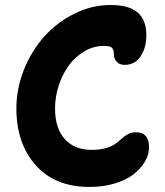

<svg xmlns="http://www.w3.org/2000/svg" viewBox="-20 -740 654 761"><path d="M335 1Q198.2 1 121.6 -85.2Q44.9 -171.4 44.9 -310.1Q44.9 -389.6 75.4 -465.1Q106 -540.5 156.5 -596.4Q207 -652.3 275.9 -686.3Q344.7 -720.2 418 -720.2Q492.2 -720.2 526.1 -689.9Q560.1 -659.7 560.1 -601.1Q560.1 -551.3 537.6 -517.1Q515.1 -482.9 474.1 -482.9Q453.6 -482.9 442.4 -495.4Q431.2 -507.8 431.2 -526.9Q431.2 -543.5 423.3 -550.8Q415.5 -558.1 392.1 -558.1Q350.6 -558.1 314 -536.4Q277.3 -514.6 252.2 -479.7Q227.1 -444.8 212.6 -400.4Q198.2 -356 198.2 -310.1Q198.2 -231.4 236.8 -188.7Q275.4 -146 342.8 -146Q375.5 -146 399.9 -153.1Q424.3 -160.2 438 -170.4Q451.7 -180.7 463.1 -191.2Q474.6 -201.7 488 -208.7Q501.5 -215.8 518.1 -215.8Q570.8 -215.8 570.8 -155.8Q570.8 -127.4 554.7 -99.9Q538.6 -72.3 509.8 -49.6Q481 -26.9 435.1 -12.9Q389.2 1 335 1Z"/></svg>

Font: Shantell Sans Bouncy
Style: Bold
Weight: 700
Designer: Stephen Nixon, Anya Danilova, Shantell Martin
Foundry: Arrow Type
Version: Version 1.006;[9816181b4]